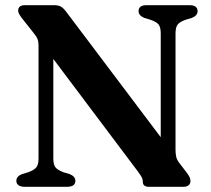

<svg xmlns="http://www.w3.org/2000/svg" viewBox="-20 -720 814 740"><path d="M270.5 -23Q270.5 -12.5 263.2 -6.5Q256 -0.5 240 0H74Q58.5 -0.5 50.8 -6.5Q43 -12.5 43 -23Q43 -40.5 65 -49L88.5 -56Q111.5 -64.5 120 -75Q128.5 -85.5 128.5 -109V-544Q128.5 -560 124.5 -570Q120.5 -580 106 -597.5L64 -650.5Q56 -661.5 53 -667.5Q50 -673.5 50 -679.5Q50 -689.5 56.8 -694.8Q63.5 -700 75 -700H189.5Q204.5 -700 214.2 -694.8Q224 -689.5 234.5 -675.5L623 -160L599.5 -102V-591Q599.5 -614 591.8 -624.8Q584 -635.5 559.5 -644L536 -651Q514 -660.5 514 -677Q514 -688 521.5 -694Q529 -700 544.5 -700H710.5Q726.5 -700 734 -694Q741.5 -688 741.5 -677Q741.5 -660 719.5 -651L696 -644Q673 -636 664.8 -625.5Q656.5 -615 656.5 -591V-143Q656.5 -127 659.2 -115.5Q662 -104 669.5 -94L700.5 -53.5Q709.5 -41 711.8 -34.8Q714 -28.5 714 -22Q714 -12 707 -6Q700 0 687.5 0H554.5Q530.5 0 530.5 -19Q530.5 -27 527.5 -34.2Q524.5 -41.5 510 -61L138 -556L185.5 -589V-109Q185.5 -86.5 193.2 -75.8Q201 -65 225 -56L248.5 -49Q270.5 -40 270.5 -23Z"/></svg>

Font: Fraunces SemiBold
Style: Regular
Weight: 600
Version: Version 1.000;[b76b70a41]